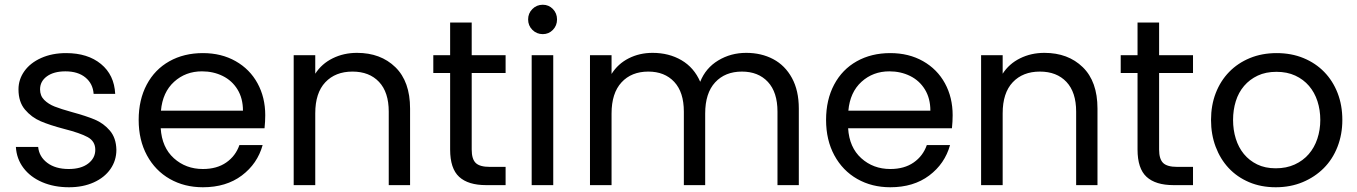

<svg xmlns="http://www.w3.org/2000/svg" viewBox="-20 -781 5726 810"><path d="M271 9Q208 9 158 -12.5Q108 -34 79 -72.5Q50 -111 47 -161H141Q145 -120 179.5 -94Q214 -68 270 -68Q322 -68 352 -91Q382 -114 382 -149Q382 -185 350 -202.5Q318 -220 251 -237Q190 -253 151.5 -269.5Q113 -286 85.5 -318.5Q58 -351 58 -404Q58 -446 83 -481Q108 -516 154 -536.5Q200 -557 259 -557Q350 -557 406 -511Q462 -465 466 -385H375Q372 -428 340.5 -454Q309 -480 256 -480Q207 -480 178 -459Q149 -438 149 -404Q149 -377 166.5 -359.5Q184 -342 210.5 -331.5Q237 -321 284 -308Q343 -292 380 -276.5Q417 -261 443.5 -230Q470 -199 471 -149Q471 -104 446 -68Q421 -32 375.5 -11.5Q330 9 271 9Z M1099 -295Q1099 -269 1096 -240H658Q663 -159 713.5 -113.5Q764 -68 836 -68Q895 -68 934.5 -95.5Q974 -123 990 -169H1088Q1066 -90 1000 -40.5Q934 9 836 9Q758 9 696.5 -26Q635 -61 600 -125.5Q565 -190 565 -275Q565 -360 599 -424Q633 -488 694.5 -522.5Q756 -557 836 -557Q914 -557 974 -523Q1034 -489 1066.5 -429.5Q1099 -370 1099 -295ZM1005 -314Q1005 -366 982 -403.5Q959 -441 919.5 -460.5Q880 -480 832 -480Q763 -480 714.5 -436Q666 -392 659 -314Z M1486 -558Q1586 -558 1648 -497.5Q1710 -437 1710 -323V0H1620V-310Q1620 -392 1579 -435.5Q1538 -479 1467 -479Q1395 -479 1352.5 -434Q1310 -389 1310 -303V0H1219V-548H1310V-470Q1337 -512 1383.5 -535Q1430 -558 1486 -558Z M1970 -473V-150Q1970 -110 1987 -93.5Q2004 -77 2046 -77H2113V0H2031Q1955 0 1917 -35Q1879 -70 1879 -150V-473H1808V-548H1879V-686H1970V-548H2113V-473Z M2270 -637Q2244 -637 2226 -655Q2208 -673 2208 -699Q2208 -725 2226 -743Q2244 -761 2270 -761Q2295 -761 2312.5 -743Q2330 -725 2330 -699Q2330 -673 2312.5 -655Q2295 -637 2270 -637ZM2314 -548V0H2223V-548Z M3128 -558Q3192 -558 3242 -531.5Q3292 -505 3321 -452Q3350 -399 3350 -323V0H3260V-310Q3260 -392 3219.5 -435.5Q3179 -479 3110 -479Q3039 -479 2997 -433.5Q2955 -388 2955 -302V0H2865V-310Q2865 -392 2824.5 -435.5Q2784 -479 2715 -479Q2644 -479 2602 -433.5Q2560 -388 2560 -302V0H2469V-548H2560V-469Q2587 -512 2632.5 -535Q2678 -558 2733 -558Q2802 -558 2855 -527Q2908 -496 2934 -436Q2957 -494 3010 -526Q3063 -558 3128 -558Z M3999 -295Q3999 -269 3996 -240H3558Q3563 -159 3613.5 -113.5Q3664 -68 3736 -68Q3795 -68 3834.5 -95.5Q3874 -123 3890 -169H3988Q3966 -90 3900 -40.5Q3834 9 3736 9Q3658 9 3596.5 -26Q3535 -61 3500 -125.5Q3465 -190 3465 -275Q3465 -360 3499 -424Q3533 -488 3594.5 -522.5Q3656 -557 3736 -557Q3814 -557 3874 -523Q3934 -489 3966.5 -429.5Q3999 -370 3999 -295ZM3905 -314Q3905 -366 3882 -403.5Q3859 -441 3819.5 -460.5Q3780 -480 3732 -480Q3663 -480 3614.5 -436Q3566 -392 3559 -314Z M4386 -558Q4486 -558 4548 -497.5Q4610 -437 4610 -323V0H4520V-310Q4520 -392 4479 -435.5Q4438 -479 4367 -479Q4295 -479 4252.5 -434Q4210 -389 4210 -303V0H4119V-548H4210V-470Q4237 -512 4283.5 -535Q4330 -558 4386 -558Z M4870 -473V-150Q4870 -110 4887 -93.5Q4904 -77 4946 -77H5013V0H4931Q4855 0 4817 -35Q4779 -70 4779 -150V-473H4708V-548H4779V-686H4870V-548H5013V-473Z M5362 9Q5300 9 5249.5 -12.5Q5199 -34 5163.5 -72Q5128 -110 5108.5 -162Q5089 -214 5089 -275Q5089 -337 5109 -388.5Q5129 -440 5165.5 -477.5Q5202 -515 5253 -536Q5304 -557 5366 -557Q5428 -557 5479 -536Q5530 -515 5566.5 -477.5Q5603 -440 5623 -388.5Q5643 -337 5643 -275Q5643 -214 5622.5 -161.5Q5602 -109 5564.5 -71.5Q5527 -34 5475.5 -12.5Q5424 9 5362 9ZM5362 -71Q5407 -71 5442 -87Q5477 -103 5501 -130.5Q5525 -158 5537.5 -195.5Q5550 -233 5550 -275Q5550 -317 5538 -354Q5526 -391 5502.5 -418.5Q5479 -446 5444.5 -462Q5410 -478 5365 -478Q5320 -478 5286 -462Q5252 -446 5228.5 -418.5Q5205 -391 5193.5 -354Q5182 -317 5182 -275Q5182 -233 5193.5 -196Q5205 -159 5227.5 -131.5Q5250 -104 5283.5 -87.5Q5317 -71 5362 -71Z"/></svg>

Font: A Bank Premium Regular
Style: Regular
Weight: 400
Designer: Ninad Kale (Devanagari), Jonny Pinhorn (Latin), Htun Naung (Myanmar)
Foundry: Indian Type Foundry
Version: 4.004